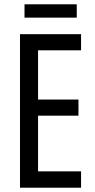

<svg xmlns="http://www.w3.org/2000/svg" viewBox="-20 -873 442 893"><path d="M337 -853H94V-791H337ZM357 0V-76H157V-335H345V-410H157V-639H357V-714H73V0Z"/></svg>

Font: Noto Sans Gurmukhi UI ExtraCondensed
Style: Regular
Weight: 400
Width: 2
Designer: Jelle Bosma - Monotype Design Team
Foundry: Monotype Imaging Inc.
Version: Version 2.004